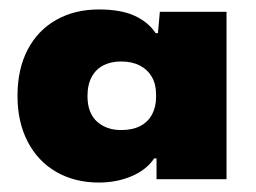

<svg xmlns="http://www.w3.org/2000/svg" viewBox="-20 -756 542 406"><path d="M189 -370Q138 -370 99 -392.5Q60 -415 38.5 -456.5Q17 -498 17 -553Q17 -610 38.5 -651Q60 -692 99 -714Q138 -736 189 -736Q236 -736 265 -722.5Q294 -709 309 -686H314L318 -731H459V-377H311V-421H306Q290 -397 258.5 -383.5Q227 -370 189 -370ZM236 -481Q260 -481 276.5 -489.5Q293 -498 301.5 -514Q310 -530 310 -550V-557Q310 -578 301 -593.5Q292 -609 275.5 -617.5Q259 -626 236 -626Q215 -626 199 -618Q183 -610 174 -593.5Q165 -577 165 -553Q165 -517 185 -499Q205 -481 236 -481Z"/></svg>

Font: Mona Sans Expanded Black
Style: Regular
Weight: 900
Width: 7
Designer: Deni Anggara
Foundry: GitHub
Version: Version 2.000